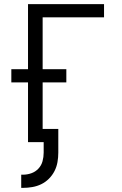

<svg xmlns="http://www.w3.org/2000/svg" viewBox="-20 -690 590 932"><path d="M83 222V158H91Q112 158 132 151Q152 144 166.5 128.5Q181 113 186.5 92.5Q192 72 192 51V0H116V-290H35V-354H116V-670H485V-606H187V-354H302V-290H187V-64H263V51Q263 74 259 97Q255 120 244.5 140.5Q234 161 217.5 177.5Q201 194 180.5 204Q160 214 137 218Q114 222 91 222Z"/></svg>

Font: Lode
Style: Regular
Weight: 400
Monospace: yes
Designer: Belleve Invis
Foundry: Belleve Invis
Version: Version 29.2.0; ttfautohint (v1.8.3)